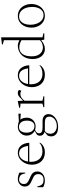

<svg xmlns="http://www.w3.org/2000/svg" viewBox="1134 -1924 1030 3338"><g transform="rotate(-90 1649.0 -255.0)"><path d="M182 10Q147 10 119.5 2.5Q92 -5 63 -19V-123H75L89 -78Q98 -48 122 -30.5Q146 -13 190 -13Q238 -13 264.5 -36.5Q291 -60 291 -104Q291 -143 270 -165.5Q249 -188 192 -211Q132 -235 103.5 -263Q75 -291 75 -343Q75 -375 92.5 -401.5Q110 -428 139 -444Q168 -460 201 -460Q238 -460 267 -451.5Q296 -443 317 -432V-330H305L292 -373Q282 -408 254.5 -423Q227 -438 199 -438Q160 -438 139.5 -415Q119 -392 119 -355Q119 -318 141 -297Q163 -276 212 -256Q256 -238 283.5 -221Q311 -204 324 -179.5Q337 -155 337 -117Q337 -83 318 -54Q299 -25 264 -7.5Q229 10 182 10Z M672 10Q601 10 552.5 -20Q504 -50 479.5 -101Q455 -152 455 -216Q455 -284 483.5 -339Q512 -394 558.5 -427Q605 -460 660 -460Q739 -460 784 -408Q829 -356 836 -264L833 -261H506Q505 -246 505 -229Q505 -141 552.5 -86.5Q600 -32 686 -32Q733 -32 771.5 -46Q810 -60 832 -84H835V-71Q813 -36 770.5 -13Q728 10 672 10ZM648 -438Q599 -438 560 -397.5Q521 -357 509 -283H781Q771 -356 740 -397Q709 -438 648 -438Z M1117 -151Q1087 -151 1060 -161Q1027 -147 1014 -131Q1001 -115 1001 -94Q1001 -60 1025 -45Q1049 -30 1099 -30H1212Q1271 -30 1302.5 -2Q1334 26 1334 75Q1334 116 1306 154Q1278 192 1228 216Q1178 240 1110 240Q1023 240 985 205.5Q947 171 947 121Q947 84 962 57L1023 6V4Q958 -15 958 -75Q958 -108 980 -130L1039 -165V-170Q1003 -189 982 -224.5Q961 -260 961 -305Q961 -349 981.5 -384Q1002 -419 1037 -439.5Q1072 -460 1117 -460Q1139 -460 1165 -454.5Q1191 -449 1206 -442L1342 -450V-409L1241 -416L1239 -414Q1255 -397 1263.5 -366.5Q1272 -336 1272 -305Q1272 -261 1252 -226Q1232 -191 1197 -171Q1162 -151 1117 -151ZM1127 -171Q1170 -171 1195.5 -205.5Q1221 -240 1221 -303Q1221 -372 1189 -406.5Q1157 -441 1110 -441Q1064 -441 1038 -405.5Q1012 -370 1012 -308Q1012 -239 1044.5 -205Q1077 -171 1127 -171ZM993 110Q993 156 1031.5 187Q1070 218 1126 218Q1174 218 1211 200.5Q1248 183 1269 154.5Q1290 126 1290 94Q1290 46 1265.5 28Q1241 10 1178 10H1073Q1058 10 1044 8Q1015 25 1004 49.5Q993 74 993 110Z M1454 0V-15L1517 -32V-412L1444 -421V-436L1552 -460H1562L1567 -371H1569Q1608 -412 1631 -431Q1654 -450 1669 -455Q1684 -460 1703 -460Q1720 -460 1734 -454Q1744 -450 1748.5 -446.5Q1753 -443 1753 -437Q1753 -435 1752.5 -432.5Q1752 -430 1751 -426L1741 -400H1739L1720 -409Q1706 -416 1683 -416Q1654 -416 1625 -400Q1596 -384 1567 -344V-32L1644 -15V0Z M2020 10Q1949 10 1900.5 -20Q1852 -50 1827.5 -101Q1803 -152 1803 -216Q1803 -284 1831.5 -339Q1860 -394 1906.5 -427Q1953 -460 2008 -460Q2087 -460 2132 -408Q2177 -356 2184 -264L2181 -261H1854Q1853 -246 1853 -229Q1853 -141 1900.5 -86.5Q1948 -32 2034 -32Q2081 -32 2119.5 -46Q2158 -60 2180 -84H2183V-71Q2161 -36 2118.5 -13Q2076 10 2020 10ZM1996 -438Q1947 -438 1908 -397.5Q1869 -357 1857 -283H2129Q2119 -356 2088 -397Q2057 -438 1996 -438Z M2465 10Q2415 10 2376 -16Q2337 -42 2314.5 -89.5Q2292 -137 2292 -203Q2292 -285 2324 -342.5Q2356 -400 2409 -430Q2462 -460 2526 -460Q2548 -460 2572 -452.5Q2596 -445 2619 -433V-702L2546 -721V-736L2659 -750H2669V-32L2740 -15V0H2629L2620 -51H2615Q2581 -22 2544.5 -6Q2508 10 2465 10ZM2339 -219Q2339 -152 2361 -108.5Q2383 -65 2418.5 -44.5Q2454 -24 2492 -24Q2525 -24 2558 -36Q2591 -48 2619 -75V-397Q2588 -414 2557 -424Q2526 -434 2491 -434Q2450 -434 2415.5 -413Q2381 -392 2360 -344.5Q2339 -297 2339 -219Z M3043 10Q2982 10 2936 -21Q2890 -52 2864 -105Q2838 -158 2838 -225Q2838 -292 2864 -345Q2890 -398 2936 -429Q2982 -460 3043 -460Q3104 -460 3150 -429Q3196 -398 3222 -345Q3248 -292 3248 -225Q3248 -158 3222 -105Q3196 -52 3150 -21Q3104 10 3043 10ZM3057 -13Q3103 -13 3134.5 -40.5Q3166 -68 3182 -112Q3198 -156 3198 -205Q3198 -270 3179 -322.5Q3160 -375 3122.5 -406.5Q3085 -438 3031 -438Q2986 -438 2954 -412.5Q2922 -387 2905 -343.5Q2888 -300 2888 -246Q2888 -181 2908.5 -128Q2929 -75 2966.5 -44Q3004 -13 3057 -13Z"/></g></svg>

Font: Spectral ExtraLight
Style: Regular
Weight: 275
Designer: Jean-Baptiste Levee
Foundry: Production Type
Version: Version 2.001